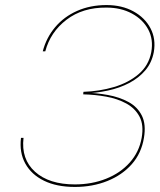

<svg xmlns="http://www.w3.org/2000/svg" viewBox="-20 -730 631 759"><path d="M310 -367Q373 -369 430.5 -386Q488 -403 528 -437Q568 -471 578 -524Q587 -574 566 -613.5Q545 -653 501.5 -676.5Q458 -700 401 -700Q307 -701 243 -652Q179 -603 159 -527H149Q163 -581 198 -622.5Q233 -664 285 -687Q337 -710 401 -710Q462 -710 507.5 -685Q553 -660 575 -618Q597 -576 588 -524Q580 -482 554.5 -452Q529 -422 491 -402Q453 -382 406.5 -372Q360 -362 309 -360ZM276 9Q204 9 154 -15.5Q104 -40 80 -83.5Q56 -127 63 -185H73Q63 -101 118.5 -51Q174 -1 276 -1Q343 -1 399.5 -23.5Q456 -46 493 -87.5Q530 -129 540 -185Q549 -236 531.5 -269Q514 -302 479 -321Q444 -340 399.5 -348Q355 -356 309 -357L310 -364Q360 -363 406.5 -354.5Q453 -346 488.5 -326.5Q524 -307 541 -272.5Q558 -238 549 -185Q539 -124 501 -81Q463 -38 404.5 -14.5Q346 9 276 9Z"/></svg>

Font: Jost Thin
Style: Italic
Weight: 200
Italic angle: -5°
Version: Version 3.710